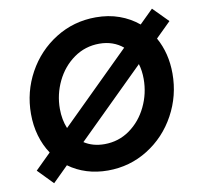

<svg xmlns="http://www.w3.org/2000/svg" viewBox="-82 -813 952 921"><g transform="rotate(-10 394.0 -352.5)"><path d="M183.6 -52.2 108.4 22 36.6 -51.8 112.8 -127Q85.4 -168 71 -218Q56.6 -268.1 56.6 -324.2Q56.6 -431.6 107.4 -524.2Q158.2 -616.7 246.6 -671.9Q335 -727.1 442.9 -727.1Q504.4 -727.1 556.4 -708.5Q608.4 -689.9 649.4 -655.8L715.8 -721.2L788.1 -647.9L714.8 -575.7Q758.8 -497.1 758.8 -397.9Q758.8 -290 708 -196.8Q657.2 -103.5 568.8 -48.3Q480.5 6.8 374 6.8Q319.3 6.8 271 -8.3Q222.7 -23.4 183.6 -52.2ZM618.2 -396Q618.2 -436.5 607.9 -470.2L280.8 -147.9Q322.8 -120.6 379.4 -120.6Q448.2 -120.6 502.7 -159.4Q557.1 -198.2 587.6 -261.7Q618.2 -325.2 618.2 -396ZM215.3 -228 552.2 -560.1Q529.8 -579.1 500.7 -589.4Q471.7 -599.6 437.5 -599.6Q368.7 -599.6 313.7 -560.8Q258.8 -522 228 -458.5Q197.3 -395 197.3 -324.2Q197.3 -271.5 215.3 -228Z"/></g></svg>

Font: Reddit Sans Chocolate
Style: Bold Italic
Weight: 700
Italic angle: -11.25°
Designer: Stephen Hutchings
Version: Version 1.013